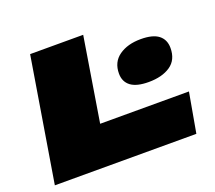

<svg xmlns="http://www.w3.org/2000/svg" viewBox="-118 -860 1144 1020"><g transform="rotate(-20 454.0 -350.0)"><path d="M28 0 143 -700H443L366 -225H868L828 0ZM551 -441Q551 -506 599 -540Q647 -574 722 -574Q790 -574 822.5 -548.5Q855 -523 855 -476Q855 -409 808 -377Q761 -345 685 -345Q617 -345 584 -370Q551 -395 551 -441Z"/></g></svg>

Font: Georama ExtraExtended Black
Style: Italic
Weight: 900
Width: 8
Italic angle: -9°
Designer: Jean-Baptiste Levee
Foundry: Production Type
Version: Version 1.000